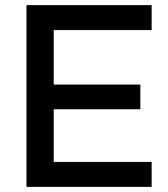

<svg xmlns="http://www.w3.org/2000/svg" viewBox="-20 -727 654 747"><path d="M83 0V-707H570V-610H189V-398H526V-302H189V-97H570V0Z"/></svg>

Font: Onest Medium
Style: Regular
Weight: 500
Designer: Dmitri Voloshin, Andrey Kudryavtsev
Foundry: Dmitri Voloshin, Andrey Kudryavtsev
Version: Version 1.000;gftools[0.9.33]